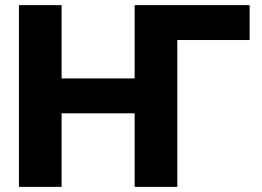

<svg xmlns="http://www.w3.org/2000/svg" viewBox="-20 -727 1020 747"><path d="M951.2 -571.3H669.9V0H503.9V-286.1H219.7V0H53.7V-707H219.7V-421.9H503.9V-707H951.2Z"/></svg>

Font: Pretendard ExtraBold
Style: Regular
Weight: 800
Designer: Base glyphs from Inter by Rasmus Andersson; Hangeul glyphs from Noto Sans CJK(Source Han Sans) by Jang Soo-young and Kan
Foundry: Kil Hyung-jin
Version: Version 1.309